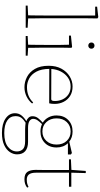

<svg xmlns="http://www.w3.org/2000/svg" viewBox="453 -1241 1033 1979"><g transform="rotate(90 969.5 -251.5)"><path d="M38 0V-20L138 -25Q139 -51 139 -84.5Q139 -118 139.5 -151Q140 -184 140 -210V-716H49V-736L156 -748L170 -740L168 -598V-210Q168 -184 168.5 -150.5Q169 -117 169.5 -84Q170 -51 170 -25L266 -20V0Z M351 0V-20L441 -25Q442 -51 442 -84.5Q442 -118 442.5 -151Q443 -184 443 -210V-259Q443 -306 443 -353Q443 -400 441 -446H347V-466L463 -478L473 -472L471 -356V-210Q471 -184 471.5 -150.5Q472 -117 472.5 -84Q473 -51 473 -25L554 -20V0ZM450 -645Q437 -645 427.5 -653.5Q418 -662 418 -677Q418 -692 427.5 -700.5Q437 -709 450 -709Q463 -709 472.5 -700.5Q482 -692 482 -677Q482 -662 472.5 -653.5Q463 -645 450 -645Z M871 -463Q820 -463 780.5 -435.5Q741 -408 717.5 -362.5Q694 -317 691 -264L1001 -263Q1012 -263 1016.5 -271.5Q1021 -280 1021 -302Q1021 -344 1004 -380.5Q987 -417 953.5 -440Q920 -463 871 -463ZM879 13Q824 13 773.5 -13Q723 -39 690.5 -94.5Q658 -150 658 -237Q658 -313 688 -368Q718 -423 767 -453Q816 -483 871 -483Q929 -483 969 -457.5Q1009 -432 1030 -390Q1051 -348 1051 -299Q1051 -265 1045 -242L690 -243Q691 -161 718.5 -110Q746 -59 789 -36Q832 -13 879 -13Q975 -13 1036 -77L1047 -66Q1017 -29 972.5 -8Q928 13 879 13Z M1335 -172Q1394 -172 1432 -213Q1470 -254 1470 -318Q1470 -383 1432 -423Q1394 -463 1335 -463Q1276 -463 1238 -423Q1200 -383 1200 -318Q1200 -254 1238 -213Q1276 -172 1335 -172ZM1335 -152Q1294 -152 1259 -168Q1233 -141 1219 -120.5Q1205 -100 1205 -76Q1205 -54 1227 -39Q1249 -24 1299 -24H1442Q1504 -24 1537.5 4.5Q1571 33 1571 89Q1571 128 1547 164Q1523 200 1474 222.5Q1425 245 1350 245Q1256 245 1201.5 207.5Q1147 170 1147 111Q1147 71 1171 42Q1195 13 1229 -6Q1207 -14 1192.5 -30Q1178 -46 1178 -69Q1178 -102 1197 -126.5Q1216 -151 1244 -176Q1210 -197 1190 -234Q1170 -271 1170 -318Q1170 -392 1216 -437.5Q1262 -483 1335 -483Q1398 -483 1440 -449L1557 -476L1572 -466V-435H1456Q1500 -389 1500 -318Q1500 -243 1453.5 -197.5Q1407 -152 1335 -152ZM1177 105Q1177 160 1222.5 190.5Q1268 221 1352 221Q1446 221 1493.5 183Q1541 145 1541 90Q1541 55 1519 30.5Q1497 6 1435 6H1311Q1295 6 1278.5 4.5Q1262 3 1245 1Q1212 22 1194.5 45Q1177 68 1177 105Z M1828 13Q1773 13 1752 -17Q1731 -47 1731 -103Q1731 -124 1731.5 -139Q1732 -154 1732 -174V-446H1622V-466L1731 -471L1742 -619H1764L1760 -470H1905V-446H1760V-106Q1760 -56 1778 -33.5Q1796 -11 1831 -11Q1856 -11 1872 -15.5Q1888 -20 1907 -29L1914 -15Q1880 13 1828 13Z"/></g></svg>

Font: Source Serif Pro ExtraLight
Style: Regular
Weight: 200
Designer: Frank Grießhammer
Foundry: Adobe Systems Incorporated
Version: Version 3.001;hotconv 1.0.111;makeotfexe 2.5.65597